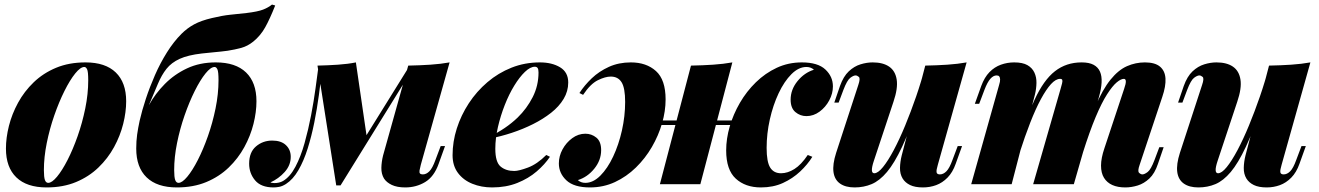

<svg xmlns="http://www.w3.org/2000/svg" viewBox="-20 -806 5770 840"><path d="M349 -513Q332 -513 309 -484.5Q286 -456 262 -408Q238 -360 217.5 -301Q197 -242 184.5 -180Q172 -118 172 -62Q172 -31 176.5 -18.5Q181 -6 191 -6Q207 -6 229.5 -33Q252 -60 275.5 -106Q299 -152 319.5 -210Q340 -268 353 -331.5Q366 -395 366 -455Q366 -493 361 -503Q356 -513 349 -513ZM6 -156Q6 -203 19 -255Q32 -307 59 -356.5Q86 -406 127.5 -446Q169 -486 225.5 -509.5Q282 -533 354 -533Q441 -533 486.5 -489Q532 -445 532 -363Q532 -316 519 -264Q506 -212 479 -162.5Q452 -113 410.5 -73Q369 -33 312.5 -9.5Q256 14 184 14Q97 14 51.5 -30Q6 -74 6 -156Z M576 -156Q576 -189 580 -217.5Q584 -246 591 -278Q601 -322 618 -373.5Q635 -425 658 -477.5Q681 -530 710.5 -577Q740 -624 774 -658Q799 -683 829.5 -699.5Q860 -716 907 -727Q953 -738 987 -741.5Q1021 -745 1058 -749Q1108 -755 1131 -764Q1154 -773 1170 -786L1184 -782Q1161 -724 1140.5 -687Q1120 -650 1088 -624Q1063 -604 1035.5 -596.5Q1008 -589 976 -584Q946 -580 917 -577.5Q888 -575 863 -572Q802 -565 766 -548.5Q730 -532 708.5 -505Q687 -478 670.5 -438.5Q654 -399 631 -345ZM919 -513Q902 -513 879 -484.5Q856 -456 832 -408Q808 -360 787.5 -301Q767 -242 754.5 -180Q742 -118 742 -62Q742 -31 746.5 -18.5Q751 -6 761 -6Q777 -6 799.5 -33Q822 -60 845.5 -106Q869 -152 889.5 -210Q910 -268 923 -331.5Q936 -395 936 -455Q936 -493 931 -503Q926 -513 919 -513ZM576 -156Q576 -196 590 -246Q604 -296 631.5 -346Q659 -396 701 -438.5Q743 -481 798.5 -507Q854 -533 924 -533Q1011 -533 1056.5 -489Q1102 -445 1102 -363Q1102 -316 1089 -264Q1076 -212 1049 -162.5Q1022 -113 980.5 -73Q939 -33 882.5 -9.5Q826 14 754 14Q667 14 621.5 -30Q576 -74 576 -156Z M1821 -85Q1817 -70 1815.5 -60.5Q1814 -51 1817.5 -47Q1821 -43 1830 -43Q1845 -43 1858.5 -56.5Q1872 -70 1885 -106L1908 -167H1927L1899 -89Q1879 -33 1840 -9.5Q1801 14 1753 14Q1717 14 1694 3Q1671 -8 1660 -25Q1648 -45 1648.5 -71.5Q1649 -98 1656 -126L1766 -519Q1818 -520 1863 -523Q1908 -526 1947 -533ZM1389 -498Q1383 -448 1375 -389Q1367 -330 1355 -270Q1343 -210 1326 -156Q1309 -102 1285.5 -61.5Q1262 -21 1231 -1Q1215 9 1201.5 11.5Q1188 14 1177 14Q1122 14 1096 -17Q1070 -48 1070 -90Q1070 -140 1100 -165.5Q1130 -191 1171 -191Q1210 -191 1231 -171Q1252 -151 1252 -120Q1252 -83 1225.5 -53.5Q1199 -24 1163 -8Q1165 -7 1169.5 -6Q1174 -5 1180 -5Q1202 -5 1218 -14Q1249 -32 1272.5 -76.5Q1296 -121 1312.5 -180Q1329 -239 1341 -301.5Q1353 -364 1360.5 -420Q1368 -476 1373 -513ZM1451 5 1369 -519Q1415 -520 1459 -523Q1503 -526 1537 -533L1585 -204L1470 5ZM1480 -48 1767 -510 1782 -499 1470 5Z M2125 -210Q2157 -225 2188 -246Q2219 -267 2245 -292Q2285 -331 2310.5 -381Q2336 -431 2336 -489Q2336 -503 2332 -508.5Q2328 -514 2320 -514Q2300 -514 2276.5 -491.5Q2253 -469 2230 -431.5Q2207 -394 2188.5 -347Q2170 -300 2158.5 -250.5Q2147 -201 2147 -155Q2147 -97 2170 -77.5Q2193 -58 2230 -58Q2250 -58 2290 -73Q2330 -88 2370 -128L2386 -120Q2364 -87 2328 -56Q2292 -25 2243 -5.5Q2194 14 2133 14Q2086 14 2046.5 -2Q2007 -18 1983.5 -49.5Q1960 -81 1960 -127Q1960 -186 1978.5 -244Q1997 -302 2031 -354Q2065 -406 2112.5 -446.5Q2160 -487 2218 -510Q2276 -533 2342 -533Q2395 -533 2430.5 -511.5Q2466 -490 2466 -445Q2466 -407 2446 -373.5Q2426 -340 2391 -312.5Q2356 -285 2312 -263Q2268 -241 2219.5 -225Q2171 -209 2124 -200Z M2838 -279H3228V-259H2838ZM2515 -399Q2537 -433 2569 -463.5Q2601 -494 2644 -513.5Q2687 -533 2740 -533Q2808 -533 2850 -495Q2892 -457 2892 -371Q2892 -320 2876.5 -266.5Q2861 -213 2832 -163Q2803 -113 2762 -73Q2721 -33 2670.5 -9.5Q2620 14 2561 14Q2491 14 2458 -17Q2425 -48 2425 -91Q2425 -123 2441 -152.5Q2457 -182 2483.5 -201.5Q2510 -221 2541 -221Q2568 -221 2589 -204Q2610 -187 2610 -149Q2610 -105 2580 -68Q2550 -31 2508 -18Q2515 -12 2523 -9Q2531 -6 2541 -6Q2575 -6 2606.5 -37.5Q2638 -69 2662.5 -121Q2687 -173 2701 -235.5Q2715 -298 2715 -360Q2715 -421 2699.5 -446Q2684 -471 2652 -471Q2628 -471 2595.5 -455Q2563 -439 2531 -391ZM3003 -519Q3055 -520 3100 -523Q3145 -526 3184 -533L3044 0Q3044 0 3026 0Q3008 0 2982 0Q2956 0 2929.5 0Q2903 0 2885 0Q2867 0 2867 0ZM3508 -513Q3474 -513 3442.5 -481.5Q3411 -450 3386.5 -398Q3362 -346 3348 -283.5Q3334 -221 3334 -159Q3334 -98 3349.5 -73Q3365 -48 3397 -48Q3426 -48 3455.5 -66.5Q3485 -85 3514 -128L3534 -120Q3513 -86 3480.5 -55.5Q3448 -25 3405.5 -5.5Q3363 14 3309 14Q3241 14 3199 -24.5Q3157 -63 3157 -148Q3157 -199 3172.5 -252.5Q3188 -306 3217 -356Q3246 -406 3287 -446Q3328 -486 3378.5 -509.5Q3429 -533 3488 -533Q3558 -533 3591 -502Q3624 -471 3624 -428Q3624 -397 3608 -367Q3592 -337 3565.5 -317.5Q3539 -298 3508 -298Q3481 -298 3460 -315.5Q3439 -333 3439 -370Q3439 -414 3469 -451Q3499 -488 3541 -501Q3534 -507 3526 -510Q3518 -513 3508 -513Z M4000 -354Q3961 -237 3927 -164.5Q3893 -92 3860.5 -53.5Q3828 -15 3793.5 -0.5Q3759 14 3719 14Q3679 14 3655 -3Q3631 -20 3626.5 -53.5Q3622 -87 3638 -137L3735 -434Q3745 -463 3737.5 -469.5Q3730 -476 3723 -476Q3714 -476 3700 -465.5Q3686 -455 3670 -413L3649 -357H3630L3655 -430Q3670 -472 3693.5 -494Q3717 -516 3744.5 -524.5Q3772 -533 3798 -533Q3843 -533 3870 -514.5Q3897 -496 3903 -458Q3909 -420 3889 -361L3803 -102Q3785 -48 3805 -48Q3821 -48 3843 -75Q3865 -102 3890 -149Q3915 -196 3940 -256.5Q3965 -317 3988 -383.5Q4011 -450 4028 -516ZM4083 -85Q4076 -62 4077.5 -52.5Q4079 -43 4092 -43Q4107 -43 4120.5 -56.5Q4134 -70 4147 -106L4170 -167H4189L4161 -89Q4148 -52 4125.5 -29Q4103 -6 4075.5 4Q4048 14 4018 14Q3983 14 3961.5 3.5Q3940 -7 3929 -25Q3917 -45 3917.5 -71.5Q3918 -98 3925 -126L4028 -519Q4080 -520 4125 -523Q4170 -526 4209 -533Z M4406 0H4229L4351 -434Q4356 -450 4355.5 -459Q4355 -468 4351.5 -472Q4348 -476 4340 -476Q4326 -476 4313 -461.5Q4300 -447 4287 -413L4264 -352H4245L4273 -430Q4287 -468 4309 -490.5Q4331 -513 4359 -523Q4387 -533 4417 -533Q4454 -533 4475 -521Q4496 -509 4505.5 -488.5Q4515 -468 4514.5 -443Q4514 -418 4508 -393ZM4620 -417Q4624 -431 4626.5 -441Q4629 -451 4627.5 -456Q4626 -461 4618 -461Q4599 -461 4578 -438Q4557 -415 4534 -372.5Q4511 -330 4487.5 -270Q4464 -210 4440 -135L4427 -143Q4467 -284 4506.5 -370Q4546 -456 4595.5 -494.5Q4645 -533 4712 -533Q4745 -533 4764.5 -522.5Q4784 -512 4792.5 -492.5Q4801 -473 4799.5 -445Q4798 -417 4788 -382L4678 0H4500ZM4898 -417Q4906 -440 4905.5 -450.5Q4905 -461 4897 -461Q4884 -461 4865.5 -445.5Q4847 -430 4823.5 -393.5Q4800 -357 4773.5 -294Q4747 -231 4717 -136L4706 -141Q4739 -262 4771.5 -338.5Q4804 -415 4838.5 -457.5Q4873 -500 4910.5 -516.5Q4948 -533 4989 -533Q5033 -533 5055 -514.5Q5077 -496 5079 -462.5Q5081 -429 5065 -382L4966 -85Q4956 -57 4963.5 -50Q4971 -43 4978 -43Q4987 -43 5001 -53.5Q5015 -64 5031 -106L5052 -162H5071L5046 -89Q5032 -47 5008.5 -25Q4985 -3 4957.5 5.5Q4930 14 4903 14Q4870 14 4846.5 3.5Q4823 -7 4810 -28Q4797 -49 4797 -81.5Q4797 -114 4812 -158Z M5504 -354Q5465 -237 5431 -164.5Q5397 -92 5364.5 -53.5Q5332 -15 5297.5 -0.5Q5263 14 5223 14Q5183 14 5159 -3Q5135 -20 5130.5 -53.5Q5126 -87 5142 -137L5239 -434Q5249 -463 5241.5 -469.5Q5234 -476 5227 -476Q5218 -476 5204 -465.5Q5190 -455 5174 -413L5153 -357H5134L5159 -430Q5174 -472 5197.5 -494Q5221 -516 5248.5 -524.5Q5276 -533 5302 -533Q5347 -533 5374 -514.5Q5401 -496 5407 -458Q5413 -420 5393 -361L5307 -102Q5289 -48 5309 -48Q5325 -48 5347 -75Q5369 -102 5394 -149Q5419 -196 5444 -256.5Q5469 -317 5492 -383.5Q5515 -450 5532 -516ZM5587 -85Q5580 -62 5581.5 -52.5Q5583 -43 5596 -43Q5611 -43 5624.5 -56.5Q5638 -70 5651 -106L5674 -167H5693L5665 -89Q5652 -52 5629.5 -29Q5607 -6 5579.5 4Q5552 14 5522 14Q5487 14 5465.5 3.5Q5444 -7 5433 -25Q5421 -45 5421.5 -71.5Q5422 -98 5429 -126L5532 -519Q5584 -520 5629 -523Q5674 -526 5713 -533Z"/></svg>

Font: Playfair Display Black
Style: Italic
Weight: 900
Italic angle: -14°
Designer: Claus Eggers Sørensen
Foundry: Claus Eggers Sørensen
Version: Version 1.203